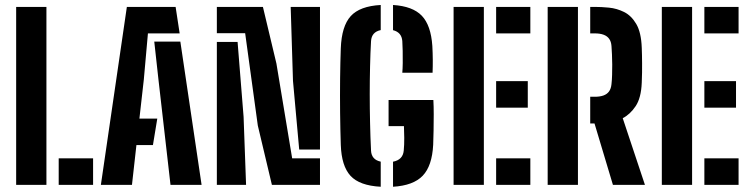

<svg xmlns="http://www.w3.org/2000/svg" viewBox="-20 -723 2934 751"><path d="M43.2 0V-696H161.6V0ZM209.6 0V-103.7H344.1V0Z M374.6 0 476.2 -696H666.9L682.7 -592.4H558.6L542.6 -412.3L525.3 -259.1H595.2L578.2 -155.5H513.6L496.2 0ZM646.9 0 599.7 -412.5 583.4 -560.3H685.4L768.5 0Z M1043.5 0 988.4 -232 938.9 -593.2H828.2V-696H1008.4L1061.2 -474.5L1122.8 -103.6H1231.6V0ZM828.2 0V-558.9H909.3L932.8 -265.9L942.5 0ZM1150.3 -138.1 1126 -406.8 1117 -696H1231.6V-138.1Z M1469.2 7.5Q1386.3 3.1 1351 -35.3Q1315.8 -73.6 1313 -156.3Q1311.1 -214.7 1310.3 -282.3Q1309.6 -350 1310.3 -415.6Q1311.1 -481.2 1313 -534.2Q1316.3 -620.9 1351.9 -660Q1387.5 -699.1 1469.2 -703.5V-605.3Q1433.6 -598 1431.3 -562.4Q1428.7 -515.7 1427.5 -462.8Q1426.2 -410 1426.2 -354.2Q1426.2 -298.5 1427.5 -242.6Q1428.7 -186.8 1431.3 -133.7Q1432.1 -116.5 1441.4 -105.6Q1450.7 -94.7 1469.2 -90.7ZM1517.3 7.5V-90.5Q1555.8 -97.9 1559.2 -133.7Q1561.4 -156.4 1561.2 -183.8Q1561 -211.2 1560 -229.7H1499.9V-331.8H1675.1Q1676.5 -307.8 1676.5 -275.7Q1676.5 -243.6 1675.9 -211.8Q1675.3 -180 1674.4 -157Q1670.2 -74 1633.4 -35.6Q1596.7 2.7 1517.3 7.5ZM1553.6 -438.5Q1555 -453.2 1555.3 -476.7Q1555.5 -500.3 1555.1 -524Q1554.6 -547.6 1553.6 -562.4Q1551 -596.6 1517.3 -605V-703.5Q1594.3 -698.7 1630 -661.3Q1665.7 -623.9 1671.1 -543.1Q1672.6 -515.5 1672.8 -489.2Q1673 -462.8 1672 -438.5Z M1754.2 0V-696H1872.6V0ZM1920.6 0V-103.7H2054.4V0ZM1920.6 -301.9V-405.6H2044.4V-301.9ZM1920.6 -592.4V-696H2054.4V-592.4Z M2122.2 0V-696H2240.6V0ZM2502.6 0H2377.4L2305.4 -240.1H2288.6V-344.5H2306.4Q2326.5 -344.5 2340.4 -349.5Q2354.3 -354.5 2362.2 -365.3Q2370.1 -376.2 2371.8 -393.9Q2373.7 -410.7 2374.2 -430.4Q2374.8 -450.1 2374.7 -470.5Q2374.7 -490.9 2373.7 -509.7Q2372.8 -528.4 2371.8 -542.9Q2370.6 -560.4 2362.7 -571.2Q2354.9 -582.1 2340.9 -587.2Q2326.9 -592.4 2306.7 -592.4H2288.6V-696H2306.7Q2331.6 -696 2362.1 -693.1Q2392.6 -690.1 2421 -676.1Q2449.4 -662 2468.7 -629.3Q2488 -596.5 2490.2 -536.5Q2490.8 -522.5 2491.1 -507.4Q2491.4 -492.3 2491.5 -475.6Q2491.6 -458.8 2491.4 -439.8Q2491.3 -420.8 2490.2 -399.5Q2487.8 -340 2466.4 -307.9Q2445 -275.8 2415.8 -260.7Z M2568.7 0V-696H2687.1V0ZM2735.1 0V-103.7H2868.9V0ZM2735.1 -301.9V-405.6H2858.9V-301.9ZM2735.1 -592.4V-696H2868.9V-592.4Z"/></svg>

Font: Big Shoulders Stencil Display SC Thin
Style: Regular
Weight: 100
Designer: Patric King
Foundry: XO Type Co
Version: Version 2.001